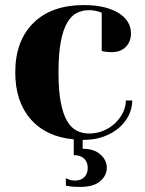

<svg xmlns="http://www.w3.org/2000/svg" viewBox="-20 -535 570 755"><path d="M330 -495Q304 -495 282 -484Q260 -473 244 -445.5Q228 -418 219 -370.5Q210 -323 210 -250Q210 -179 219 -132.5Q228 -86 244 -59Q260 -32 282 -21Q304 -10 330 -10Q360 -10 386.5 -21Q413 -32 432.5 -50.5Q452 -69 463.5 -92.5Q475 -116 475 -140H500Q500 -110 486.5 -82Q473 -54 448 -32.5Q423 -11 388 2Q353 15 310 15H305V50Q350 50 375 72.5Q400 95 400 125Q400 155 374 177.5Q348 200 295 200Q284 200 274 199.5Q264 199 256 198Q247 197 239 195V165Q243 168 249 170Q259 175 275 175Q298 175 311.5 161.5Q325 148 325 125Q325 102 310.5 88.5Q296 75 270 75V13Q161 3 100.5 -66.5Q40 -136 40 -250Q40 -374 111 -444.5Q182 -515 310 -515Q359 -515 394 -505.5Q429 -496 451.5 -480.5Q474 -465 484.5 -445.5Q495 -426 495 -405Q495 -371 474.5 -350.5Q454 -330 420 -330Q412 -330 404.5 -330.5Q397 -331 392 -332Q385 -333 380 -335V-485Q374 -487 366 -490Q359 -492 350 -493.5Q341 -495 330 -495Z"/></svg>

Font: Yeseva One
Style: Regular
Weight: 400
Designer: Jovanny Lemonad
Foundry: Jovanny Lemonad
Version: Version 2.001; ttfautohint (v0.91) -l 8 -r 50 -G 200 -x 0 -w